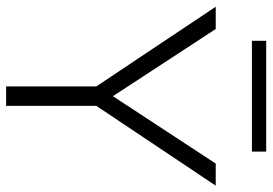

<svg xmlns="http://www.w3.org/2000/svg" viewBox="-148 -720 868 611"><g transform="rotate(90 285.5 -414.0)"><path d="M109.4 -827.6V-782.2H461.9V-827.6ZM285.6 -339.8 71.8 -667H1L254.4 -287.1V0H316.4V-287.1L570.3 -667H500Z"/></g></svg>

Font: Estedad Light
Style: Regular
Weight: 300
Designer: Amin Abedi
Version: Version 7.3